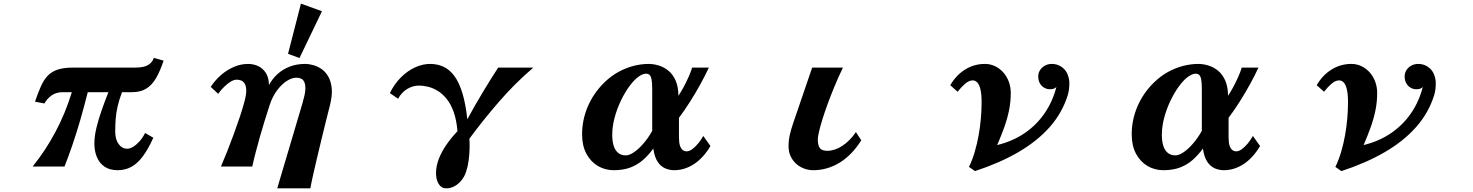

<svg xmlns="http://www.w3.org/2000/svg" viewBox="-20 -909 8040 1048"><path d="M873 -578.1Q853.5 -519.5 831.1 -481.4Q808.6 -443.4 777.3 -424.6Q746.1 -405.8 700.2 -405.8H646Q629.9 -363.8 621.8 -327.6Q613.8 -291.5 611.3 -258.3Q608.9 -225.1 608.9 -190.9Q608.9 -147.9 627.7 -122.6Q646.5 -97.2 674.8 -97.2Q688.5 -97.2 705.8 -107.2Q723.1 -117.2 740.7 -136.5Q758.3 -155.8 772 -183.1L816.9 -157.2Q788.1 -93.3 758.5 -54.2Q729 -15.1 695.8 2.4Q662.6 20 622.1 20Q578.6 20 550.5 0.7Q522.5 -18.6 508.8 -51.5Q495.1 -84.5 495.1 -125Q495.1 -164.1 506.3 -211.2Q517.6 -258.3 535.2 -308.1Q552.7 -357.9 571.8 -405.8H459Q439.9 -329.1 418.5 -255.1Q397 -181.2 374.8 -116.2Q352.5 -51.3 332 0H158.2Q228.5 -87.4 282.7 -189Q336.9 -290.5 372.1 -405.8H323.2Q288.6 -405.8 264.4 -390.1Q240.2 -374.5 222.2 -344.2L170.9 -354Q187.5 -402.3 203.1 -437.5Q218.8 -472.7 240.2 -495.4Q261.7 -518.1 294.7 -529.1Q327.6 -540 377.9 -540H716.8Q764.2 -540 787.6 -553.7Q811 -567.4 819.8 -592.8Z M1737.3 -847.7 1614.7 -592.3 1552.2 -615.2 1622.6 -889.2ZM1334 -560.1Q1363.8 -560.1 1389.4 -548.1Q1415 -536.1 1431.6 -510.3Q1447.3 -484.9 1448.2 -444.8Q1466.3 -479 1494.9 -504.9Q1523.4 -530.8 1561.5 -545.4Q1599.1 -560.1 1645 -560.1Q1667.5 -560.1 1691.9 -553Q1716.3 -545.9 1737.8 -530.3Q1759.3 -514.6 1773.4 -488.3Q1787.6 -461.9 1791 -423.8Q1793.9 -385.7 1780.8 -334Q1770.5 -293.5 1758.5 -245.4Q1746.6 -197.3 1734.4 -147Q1722.2 -96.7 1710.7 -47.9Q1699.2 1 1689.5 43.9Q1684.6 65.4 1680.7 84.2Q1676.8 103 1673.8 119.1H1493.2L1630.9 -345.2Q1644.5 -391.1 1646.5 -418Q1647.9 -445.3 1641.4 -460.2Q1634.8 -475.1 1623 -480Q1611.3 -484.9 1597.2 -484.9Q1573.7 -484.9 1545.7 -467.3Q1517.6 -449.7 1491.7 -415Q1466.3 -380.4 1451.7 -335Q1437 -289.6 1423.8 -247.1Q1410.6 -204.6 1398.4 -161.4Q1386.2 -118.2 1375.5 -77.1Q1370.1 -56.6 1365.5 -37.4Q1360.8 -18.1 1356.9 0H1186Q1203.1 -39.6 1221.2 -85.4Q1239.3 -131.3 1256.8 -179.2Q1274.4 -227.1 1289.6 -272.5Q1304.7 -317.9 1314.9 -356.9Q1324.7 -393.6 1324 -416.7Q1323.2 -439.9 1315.9 -452.1Q1308.1 -464.8 1296.4 -469.5Q1284.7 -474.1 1272 -474.1Q1244.1 -474.1 1205.1 -436.5Q1185.1 -417.5 1170.9 -397L1129.9 -435.1Q1183.1 -513.2 1259.3 -544.9Q1295.9 -560.1 1334 -560.1Z M2327.1 -560.1Q2367.7 -560.1 2400.9 -544.7Q2434.1 -529.3 2460 -494.4Q2485.8 -459.5 2503.7 -401.4Q2521.5 -343.3 2530.8 -257.8Q2549.3 -292.5 2571.5 -331.3Q2593.8 -370.1 2616.9 -408.4Q2640.1 -446.8 2661.4 -481Q2682.6 -515.1 2699.2 -540H2891.1Q2791 -454.6 2704.1 -354.2Q2617.2 -253.9 2542 -151.9Q2543.9 -130.4 2543.2 -99.1Q2542.5 -67.9 2538.1 -33.9Q2533.7 0 2523.9 28.8Q2515.6 54.7 2499 75.2Q2482.4 95.7 2460.9 107.4Q2439.5 119.1 2416 119.1Q2389.2 119.1 2374.5 95.2Q2359.9 71.3 2359.9 36.1Q2359.9 -2 2375 -41.3Q2390.1 -80.6 2416.7 -119.1Q2443.4 -157.7 2477.1 -192.9Q2471.7 -255.4 2455.8 -299.1Q2439.9 -342.8 2416.7 -370.8Q2393.6 -398.9 2367.4 -414.3Q2341.3 -429.7 2315.2 -435.8Q2289.1 -441.9 2267.1 -441.9Q2234.4 -441.9 2203.6 -424.1Q2172.9 -406.2 2152.8 -370.1L2107.9 -400.9Q2133.3 -452.1 2169.2 -487.5Q2205.1 -522.9 2246.1 -541.5Q2287.1 -560.1 2327.1 -560.1Z M3520 -560.1Q3547.9 -560.1 3576.4 -551.3Q3605 -542.5 3629.2 -522.5Q3653.3 -502.4 3668 -469Q3682.6 -435.5 3683.1 -386.2Q3696.8 -406.7 3711.7 -434.3Q3726.6 -461.9 3739 -490Q3751.5 -518.1 3757.8 -540H3849.1Q3828.6 -495.6 3802 -447.5Q3775.4 -399.4 3745.8 -352.8Q3716.3 -306.2 3686 -266.1V-159.2Q3686 -129.9 3691.7 -113.3Q3697.3 -96.7 3706.8 -89.8Q3716.3 -83 3728 -83Q3742.7 -83 3758.8 -95Q3774.9 -106.9 3790.8 -126Q3806.6 -145 3818.8 -167L3857.9 -111.8Q3818.4 -45.9 3767.3 -12.9Q3716.3 20 3660.2 20Q3634.8 20 3611.1 10Q3587.4 0 3570.1 -25.4Q3552.7 -50.8 3545.9 -98.1Q3520 -62.5 3489.7 -35.9Q3459.5 -9.3 3420.7 5.4Q3381.8 20 3330.1 20Q3282.2 20 3242.9 -3.4Q3203.6 -26.9 3180.4 -70.6Q3157.2 -114.3 3157.2 -175.8Q3157.2 -253.9 3188 -326.7Q3218.8 -399.4 3276.9 -457Q3314.5 -494.1 3356 -516.6Q3397.5 -539.1 3439.2 -549.6Q3481 -560.1 3520 -560.1ZM3505.9 -506.8Q3487.8 -506.8 3464.4 -489.7Q3440.9 -472.7 3416 -439Q3391.1 -405.3 3369.6 -360.8Q3348.1 -316.4 3335 -267.8Q3321.8 -219.2 3321.8 -171.9Q3321.8 -139.6 3329.3 -114.5Q3336.9 -89.4 3353.3 -75.2Q3369.6 -61 3396 -61Q3415.5 -61 3440.9 -78.4Q3466.3 -95.7 3492.4 -126Q3518.6 -156.2 3540 -194.8V-419.9Q3540 -457 3536.4 -475.6Q3532.7 -494.1 3525.1 -500.5Q3517.6 -506.8 3505.9 -506.8Z M4581.1 -540Q4557.1 -490.7 4536.4 -440.7Q4515.6 -390.6 4498.5 -344Q4481.4 -297.4 4469.2 -258.1Q4457 -218.8 4450.4 -190.2Q4443.8 -161.6 4443.8 -147.9Q4443.8 -118.2 4454.1 -102.1Q4464.4 -85.9 4495.1 -85.9Q4536.1 -85.9 4577.1 -112.5Q4618.2 -139.2 4651.9 -188L4681.2 -143.1Q4629.9 -62 4562.7 -21Q4495.6 20 4418.9 20Q4393.1 20 4368.9 11Q4344.7 2 4325.7 -15.1Q4306.6 -32.2 4295.4 -56.4Q4284.2 -80.6 4284.2 -110.8Q4284.2 -142.6 4291 -172.9Q4297.9 -203.1 4310.1 -238.8L4413.1 -540Z M5356 -560.1Q5384.8 -560.1 5410.2 -548.3Q5435.5 -536.6 5455.1 -515.1Q5474.6 -493.7 5485.8 -464.6Q5497.1 -435.5 5497.1 -400.9Q5497.1 -353 5487.8 -307.4Q5478.5 -261.7 5461.9 -215.1Q5445.3 -168.5 5422.9 -117.2Q5507.3 -137.7 5572.5 -182.1Q5637.7 -226.6 5681.6 -290.5Q5725.6 -354.5 5746.1 -434.1Q5739.3 -427.2 5731 -424.6Q5722.7 -421.9 5710 -421.9Q5694.8 -421.9 5680.2 -429.9Q5665.5 -438 5656.2 -453.9Q5647 -469.7 5647 -492.2Q5647 -510.3 5656.5 -525.6Q5666 -541 5682.9 -550.5Q5699.7 -560.1 5721.2 -560.1Q5749.5 -560.1 5771.5 -545.9Q5793.5 -531.7 5804.2 -509.8Q5809.6 -499 5813.2 -484.6Q5816.9 -470.2 5816.9 -458Q5816.9 -435.5 5814.7 -419.4Q5812.5 -403.3 5808.1 -389.2Q5777.8 -292.5 5709.5 -215.3Q5641.1 -138.2 5538.6 -78.6Q5436 -19 5301.8 24.9L5269 2Q5287.6 -36.1 5300.5 -80.3Q5313.5 -124.5 5321.8 -170.9Q5330.1 -217.3 5334 -263.2Q5337.9 -309.1 5337.9 -351.1Q5337.9 -395.5 5331.5 -421.6Q5325.2 -447.8 5314.2 -459Q5303.2 -470.2 5289.1 -470.2Q5269.5 -470.2 5248 -451.9Q5226.6 -433.6 5207 -408.2L5167 -443.8Q5198.7 -499 5248 -529.5Q5297.4 -560.1 5356 -560.1Z M6520 -560.1Q6547.9 -560.1 6576.4 -551.3Q6605 -542.5 6629.2 -522.5Q6653.3 -502.4 6668 -469Q6682.6 -435.5 6683.1 -386.2Q6696.8 -406.7 6711.7 -434.3Q6726.6 -461.9 6739 -490Q6751.5 -518.1 6757.8 -540H6849.1Q6828.6 -495.6 6802 -447.5Q6775.4 -399.4 6745.8 -352.8Q6716.3 -306.2 6686 -266.1V-159.2Q6686 -129.9 6691.7 -113.3Q6697.3 -96.7 6706.8 -89.8Q6716.3 -83 6728 -83Q6742.7 -83 6758.8 -95Q6774.9 -106.9 6790.8 -126Q6806.6 -145 6818.8 -167L6857.9 -111.8Q6818.4 -45.9 6767.3 -12.9Q6716.3 20 6660.2 20Q6634.8 20 6611.1 10Q6587.4 0 6570.1 -25.4Q6552.7 -50.8 6545.9 -98.1Q6520 -62.5 6489.7 -35.9Q6459.5 -9.3 6420.7 5.4Q6381.8 20 6330.1 20Q6282.2 20 6242.9 -3.4Q6203.6 -26.9 6180.4 -70.6Q6157.2 -114.3 6157.2 -175.8Q6157.2 -253.9 6188 -326.7Q6218.8 -399.4 6276.9 -457Q6314.5 -494.1 6356 -516.6Q6397.5 -539.1 6439.2 -549.6Q6481 -560.1 6520 -560.1ZM6505.9 -506.8Q6487.8 -506.8 6464.4 -489.7Q6440.9 -472.7 6416 -439Q6391.1 -405.3 6369.6 -360.8Q6348.1 -316.4 6335 -267.8Q6321.8 -219.2 6321.8 -171.9Q6321.8 -139.6 6329.3 -114.5Q6336.9 -89.4 6353.3 -75.2Q6369.6 -61 6396 -61Q6415.5 -61 6440.9 -78.4Q6466.3 -95.7 6492.4 -126Q6518.6 -156.2 6540 -194.8V-419.9Q6540 -457 6536.4 -475.6Q6532.7 -494.1 6525.1 -500.5Q6517.6 -506.8 6505.9 -506.8Z M7356 -560.1Q7384.8 -560.1 7410.2 -548.3Q7435.5 -536.6 7455.1 -515.1Q7474.6 -493.7 7485.8 -464.6Q7497.1 -435.5 7497.1 -400.9Q7497.1 -353 7487.8 -307.4Q7478.5 -261.7 7461.9 -215.1Q7445.3 -168.5 7422.9 -117.2Q7507.3 -137.7 7572.5 -182.1Q7637.7 -226.6 7681.6 -290.5Q7725.6 -354.5 7746.1 -434.1Q7739.3 -427.2 7731 -424.6Q7722.7 -421.9 7710 -421.9Q7694.8 -421.9 7680.2 -429.9Q7665.5 -438 7656.2 -453.9Q7647 -469.7 7647 -492.2Q7647 -510.3 7656.5 -525.6Q7666 -541 7682.9 -550.5Q7699.7 -560.1 7721.2 -560.1Q7749.5 -560.1 7771.5 -545.9Q7793.5 -531.7 7804.2 -509.8Q7809.6 -499 7813.2 -484.6Q7816.9 -470.2 7816.9 -458Q7816.9 -435.5 7814.7 -419.4Q7812.5 -403.3 7808.1 -389.2Q7777.8 -292.5 7709.5 -215.3Q7641.1 -138.2 7538.6 -78.6Q7436 -19 7301.8 24.9L7269 2Q7287.6 -36.1 7300.5 -80.3Q7313.5 -124.5 7321.8 -170.9Q7330.1 -217.3 7334 -263.2Q7337.9 -309.1 7337.9 -351.1Q7337.9 -395.5 7331.5 -421.6Q7325.2 -447.8 7314.2 -459Q7303.2 -470.2 7289.1 -470.2Q7269.5 -470.2 7248 -451.9Q7226.6 -433.6 7207 -408.2L7167 -443.8Q7198.7 -499 7248 -529.5Q7297.4 -560.1 7356 -560.1Z"/></svg>

Font: BIZ UDMincho
Style: Bold
Weight: 700
Monospace: yes
Designer: TypeBank Co., Ltd.
Foundry: Morisawa Inc.
Version: Version 1.06